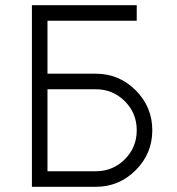

<svg xmlns="http://www.w3.org/2000/svg" viewBox="-20 -720 684 740"><path d="M103 -700V0H349Q439 0 503 -64Q567 -128 567 -218Q567 -308 503 -372Q439 -436 349 -436H163V-640H507V-700ZM163 -376H349Q415 -376 461 -330Q507 -284 507 -218Q507 -152 461 -106Q415 -60 349 -60H163Z"/></svg>

Font: Unageo Variable
Style: Regular
Weight: 300
Designer: Richard Sepsi
Foundry: Richard Sepsi
Version: Version 2.200